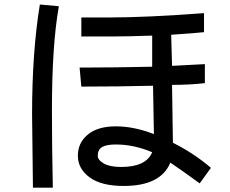

<svg xmlns="http://www.w3.org/2000/svg" viewBox="-20 -786 1040 868"><path d="M246.1 -757.8Q214.8 -582 214.8 -289.1Q214.8 -125 218.8 62.5H128.9L125 -269.5Q125 -550.8 160.2 -765.6ZM933.6 -27.3 882.8 43Q796.9 -19.5 750 -50.8Q707 54.7 539.1 54.7Q437.5 54.7 384.8 15.6Q332 -23.4 332 -82Q332 -140.6 377 -177.7Q421.9 -214.8 503.9 -214.8Q585.9 -214.8 675.8 -179.7L671.9 -398.4Q511.7 -394.5 347.7 -394.5L339.8 -480.5Q496.1 -480.5 668 -484.4V-625Q554.7 -621.1 484.4 -621.1H347.7V-707H472.7Q640.6 -707 902.3 -726.6V-640.6Q871.1 -636.7 753.9 -628.9L757.8 -488.3L906.2 -496.1V-410.2Q839.8 -402.3 757.8 -402.3L761.7 -140.6Q855.5 -93.8 933.6 -27.3ZM668 -97.7Q585.9 -132.8 503.9 -132.8Q460.9 -132.8 441.4 -121.1Q421.9 -109.4 421.9 -82Q421.9 -62.5 449.2 -46.9Q476.6 -31.2 527.3 -31.2Q640.6 -31.2 668 -97.7Z"/></svg>

Font: WenQuanYi Micro Hei
Style: Regular
Weight: 400
Foundry: Ascender Corporation
Version: Version 0.2.0-beta